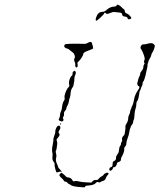

<svg xmlns="http://www.w3.org/2000/svg" viewBox="-20 -791 678 816"><path d="M237 -54 242 -57 247 -53Q255 -47 260 -41Q264 -37 268 -37Q281 -37 288 -25Q290 -21 291.5 -20.5Q293 -20 298 -21Q305 -23 315 -20Q325 -17 346 -16L368 -15L374 -21Q380 -27 387 -26Q393 -26 394.5 -26.5Q396 -27 400 -32Q405 -38 412 -41.5Q419 -45 420 -48Q421 -51 427.5 -54.5Q434 -58 438 -57Q446 -55 436 -45Q431 -39 430 -34Q429 -30 425 -26Q421 -22 417 -22Q414 -22 408.5 -18Q403 -14 400 -16Q393 -20 388 -14Q379 -4 359 -3Q348 -2 345.5 -1.5Q343 -1 342 2Q341 6 334 5Q289 3 280 -5Q275 -9 273 -9Q271 -9 267 -14Q263 -19 258 -19Q253 -19 251.5 -23Q250 -27 241 -35Q233 -42 232.5 -46Q232 -50 237 -54ZM226 -256Q234 -259 236 -252Q238 -246 233 -239Q226 -228 231 -224Q237 -219 228 -208Q221 -200 220.5 -198Q220 -196 222 -191Q224 -185 223 -177Q221 -155 217 -149Q216 -146 218.5 -137.5Q221 -129 219 -122Q215 -109 222 -95Q225 -89 226.5 -83Q228 -77 232 -74Q233 -73 235.5 -70Q238 -67 240 -64.5Q242 -62 242 -60.5Q242 -59 239 -61Q236 -63 229 -60Q222 -57 220 -59Q218 -61 214.5 -75Q211 -89 212 -93Q213 -97 209 -102Q201 -111 203 -124Q204 -134 203 -140Q199 -154 204 -176Q208 -198 207 -199.5Q206 -201 211 -214.5Q216 -228 215 -233Q215 -238 218.5 -246Q222 -254 226 -256ZM235 -262.5Q235 -265 236 -266Q237 -267 238.5 -267Q240 -267 240 -265.5Q240 -264 237.5 -262Q235 -260 235 -262.5ZM293 -488Q298 -491 299 -490Q300 -489 302 -484Q303 -478 299.5 -471.5Q296 -465 296 -455Q296 -445 294.5 -440.5Q293 -436 293 -431Q293 -426 287 -417.5Q281 -409 280 -394.5Q279 -380 276.5 -375Q274 -370 273 -361Q272 -352 267 -343Q262 -334 262 -330Q262 -326 256.5 -320Q251 -314 252 -307Q253 -300 249.5 -295.5Q246 -291 248 -288Q253 -279 245 -275Q242 -274 235 -277Q230 -279 229.5 -281.5Q229 -284 232 -289Q235 -294 235 -302Q235 -310 238.5 -316.5Q242 -323 243 -331Q245 -354 253 -365Q256 -369 254.5 -376Q253 -383 257 -394Q265 -416 272 -421Q276 -425 274 -431Q272 -437 274 -448Q279 -465 285 -469Q289 -472 288.5 -478.5Q288 -485 293 -488ZM606 -605Q626 -611 634 -603Q638 -599 638 -596Q638 -592 634 -581Q630 -570 627 -567Q624 -563 623 -557Q622 -551 616.5 -542Q611 -533 611 -530.5Q611 -528 608.5 -522.5Q606 -517 607 -514.5Q608 -512 604.5 -498.5Q601 -485 600 -478Q599 -471 596.5 -464Q594 -457 593 -452.5Q592 -448 589 -445Q586 -442 586 -436Q586 -430 583 -425Q580 -420 578.5 -414Q577 -408 575 -406Q573 -404 572 -395Q569 -369 563 -361Q559 -357 559.5 -349Q560 -341 556 -329Q552 -317 551.5 -302Q551 -287 548.5 -282.5Q546 -278 546 -272.5Q546 -267 541 -261Q536 -255 536 -253Q536 -251 533.5 -246Q531 -241 529.5 -229.5Q528 -218 522.5 -204Q517 -190 517 -181.5Q517 -173 512 -168.5Q507 -164 508 -155Q508 -143 496 -122Q494 -119 494 -113Q494 -107 488 -104Q481 -102 479 -100Q477 -98 476 -92Q472 -80 463 -80Q459 -80 460 -77Q461 -75 456.5 -70Q452 -65 449.5 -65Q447 -65 445 -68.5Q443 -72 446 -76.5Q449 -81 453 -81.5Q457 -82 458 -87.5Q459 -93 459 -98.5Q459 -104 464 -106Q475 -112 473 -121Q472 -126 482 -140Q485 -143 486 -155Q487 -167 490.5 -170.5Q494 -174 494 -179Q494 -184 497 -188Q500 -192 499 -196Q496 -206 506 -215Q510 -220 510 -223Q510 -226 512 -236.5Q514 -247 513 -252Q512 -257 516 -263Q525 -276 525 -290Q525 -296 529 -303.5Q533 -311 533 -316Q533 -321 536 -326.5Q539 -332 539 -334.5Q539 -337 543 -343Q547 -352 550 -369Q553 -389 568 -410Q576 -422 570 -425Q567 -425 565.5 -428Q564 -431 563.5 -434Q563 -437 564 -440Q566 -445 567 -451.5Q568 -458 572 -465.5Q576 -473 576 -478Q576 -483 582.5 -490.5Q589 -498 589 -505Q589 -512 592.5 -517Q596 -522 594 -523Q590 -527 594 -536Q597 -541 591 -558Q585 -575 581 -580Q574 -588 580 -597Q584 -603 590 -602.5Q596 -602 606 -605ZM355 -610Q366 -615 369 -611Q371 -608 373.5 -598.5Q376 -589 376 -586Q375 -583 361 -578Q334 -569 334 -562Q334 -558 328.5 -548.5Q323 -539 316 -532L309 -525L310 -516Q311 -508 308 -506Q306 -504 304 -504.5Q302 -505 300.5 -508.5Q299 -512 300 -516Q300 -524 297 -529Q293 -537 297 -544Q300 -548 297 -556.5Q294 -565 290 -567.5Q286 -570 278 -577Q270 -584 267.5 -584Q265 -584 259 -587Q253 -590 253 -594.5Q253 -599 256 -602Q260 -606 320 -605Q343 -604 346.5 -605.5Q350 -607 355 -610ZM478 -771Q486 -771 496 -761Q500 -756 505 -753Q510 -750 510 -746Q510 -736 520 -733Q524 -732 531 -725Q538 -718 538 -714Q538 -713 536 -711.5Q534 -710 532 -709.5Q530 -709 528 -709Q523 -709 522 -714Q521 -719 514 -720Q499 -721 499 -730Q499 -738 484 -738Q474 -739 467 -740Q460 -741 449 -736Q433 -729 430 -734Q429 -737 426.5 -737Q424 -737 423 -735Q422 -730 406.5 -716Q391 -702 389 -703Q383 -706 392 -725Q399 -741 417 -741Q425 -741 433 -749Q449 -763 466 -763Q473 -763 475 -767Q477 -771 478 -771Z"/></svg>

Font: TT2020 Style D
Style: Italic
Weight: 400
Italic angle: -15°
Version: Version 0.2.000